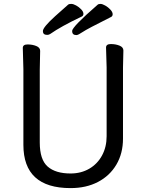

<svg xmlns="http://www.w3.org/2000/svg" viewBox="-20 -941 750 985"><path d="M397 -855Q292 -805 238 -767Q231 -762 222 -762Q200 -762 200 -781.5Q200 -801 263 -858Q326 -915 330.5 -918Q335 -921 345.5 -921Q356 -921 370.5 -913Q385 -905 396.5 -893Q408 -881 408 -870Q408 -859 397 -855ZM548 -853Q426 -792 403.5 -776.5Q381 -761 372 -761Q350 -761 350 -782Q350 -803 480 -916Q485 -921 495 -921Q505 -921 520 -912.5Q535 -904 546.5 -891.5Q558 -879 558 -868Q558 -857 548 -853ZM186 -680 184 -584V-210Q184 -122 224.5 -86.5Q265 -51 342 -51Q396 -51 438 -75.5Q480 -100 503.5 -143.5Q527 -187 527 -242V-595L524 -697Q524 -715 548.5 -715Q573 -715 593 -707Q613 -699 613 -682L611 -594V-230Q611 -154 577 -96.5Q543 -39 482.5 -7.5Q422 24 342 24Q100 24 100 -198V-586L97 -695Q97 -713 121.5 -713Q146 -713 166 -705Q186 -697 186 -680Z"/></svg>

Font: ToneOZ-Pinyin-WenKai-Medium
Style: Medium
Weight: 700
Designer: Fontworks Inc.
Foundry: ToneOZ
Version: Version 0.240331